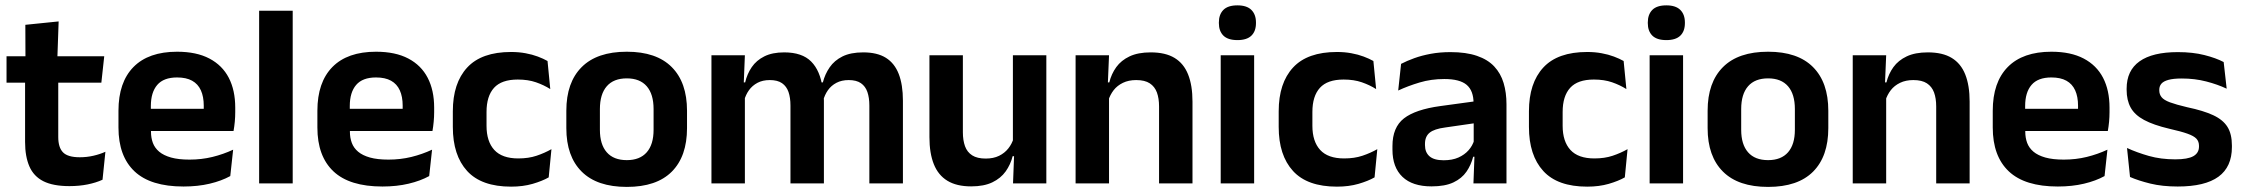

<svg xmlns="http://www.w3.org/2000/svg" viewBox="-20 -702 8590 735"><path d="M246 10.5Q183.5 10.5 146.2 -8.2Q109 -27 92.5 -65Q76 -103 76 -158.5V-444.5H203V-177.5Q203 -137.5 221.2 -118.8Q239.5 -100 285.5 -100Q312.5 -100 337.5 -105.8Q362.5 -111.5 383.5 -121L372.5 -14Q347.5 -2.5 315.2 4Q283 10.5 246 10.5ZM5 -385.5V-486.5H379L368 -385.5ZM77.5 -477 77 -607 204.5 -620 199.5 -477Z M682.5 12Q556.5 12 495 -46Q433.5 -104 433.5 -214V-278Q433.5 -387 491 -445.5Q548.5 -504 658 -504Q732 -504 781.5 -478Q831 -452 855.8 -404.2Q880.5 -356.5 880.5 -290V-272.5Q880.5 -254.5 878.8 -235.8Q877 -217 874 -200.5H758Q759.5 -228 759.8 -252.8Q760 -277.5 760 -297.5Q760 -332 749 -356.2Q738 -380.5 715.5 -393Q693 -405.5 658 -405.5Q606.5 -405.5 582 -377Q557.5 -348.5 557.5 -296V-250.5L558 -236V-197.5Q558 -174.5 565.2 -155Q572.5 -135.5 589.5 -121.2Q606.5 -107 634.8 -99Q663 -91 705.5 -91Q751.5 -91 793.2 -101.2Q835 -111.5 872.5 -129L861.5 -28Q828 -9.5 782.8 1.2Q737.5 12 682.5 12ZM501.5 -200.5V-285.5H848V-200.5Z M972 0V-661H1100.5V0Z M1444 12Q1318 12 1256.5 -46Q1195 -104 1195 -214V-278Q1195 -387 1252.5 -445.5Q1310 -504 1419.5 -504Q1493.5 -504 1543 -478Q1592.5 -452 1617.2 -404.2Q1642 -356.5 1642 -290V-272.5Q1642 -254.5 1640.2 -235.8Q1638.5 -217 1635.5 -200.5H1519.5Q1521 -228 1521.2 -252.8Q1521.5 -277.5 1521.5 -297.5Q1521.5 -332 1510.5 -356.2Q1499.5 -380.5 1477 -393Q1454.5 -405.5 1419.5 -405.5Q1368 -405.5 1343.5 -377Q1319 -348.5 1319 -296V-250.5L1319.5 -236V-197.5Q1319.5 -174.5 1326.8 -155Q1334 -135.5 1351 -121.2Q1368 -107 1396.2 -99Q1424.5 -91 1467 -91Q1513 -91 1554.8 -101.2Q1596.5 -111.5 1634 -129L1623 -28Q1589.5 -9.5 1544.2 1.2Q1499 12 1444 12ZM1263 -200.5V-285.5H1609.5V-200.5Z M1936.5 12.5Q1823 12.5 1768.2 -47.5Q1713.5 -107.5 1713.5 -216V-276Q1713.5 -384 1768.5 -443.5Q1823.5 -503 1936.5 -503Q1966 -503 1991.8 -498.2Q2017.5 -493.5 2038.8 -485.5Q2060 -477.5 2076 -468.5L2086.5 -361Q2062 -376.5 2031.8 -387Q2001.5 -397.5 1962 -397.5Q1900 -397.5 1871.2 -365.8Q1842.5 -334 1842.5 -273.5V-220.5Q1842.5 -160.5 1872.2 -128Q1902 -95.5 1964 -95.5Q2003.5 -95.5 2034 -105.8Q2064.5 -116 2091 -131L2080.5 -23Q2056 -9 2019 1.8Q1982 12.5 1936.5 12.5Z M2379.5 13.5Q2265.5 13.5 2206.8 -45Q2148 -103.5 2148 -211.5V-278Q2148 -386.5 2206.8 -445.2Q2265.5 -504 2379.5 -504Q2493 -504 2551.5 -445.2Q2610 -386.5 2610 -278V-211.5Q2610 -103.5 2551.8 -45Q2493.5 13.5 2379.5 13.5ZM2379.5 -89Q2429.5 -89 2455.8 -119Q2482 -149 2482 -205V-284.5Q2482 -341.5 2455.8 -371.8Q2429.5 -402 2379.5 -402Q2329 -402 2302.8 -371.8Q2276.5 -341.5 2276.5 -284.5V-205Q2276.5 -149 2302.8 -119Q2329 -89 2379.5 -89Z M3308 0V-298Q3308 -328 3300.5 -349.8Q3293 -371.5 3275.8 -383.5Q3258.5 -395.5 3229 -395.5Q3202 -395.5 3182 -385Q3162 -374.5 3149.5 -356.8Q3137 -339 3131 -316.5L3117 -386.5H3130Q3138 -418 3156 -444.2Q3174 -470.5 3205.2 -486Q3236.5 -501.5 3284.5 -501.5Q3338 -501.5 3371.2 -480.8Q3404.5 -460 3420.5 -418.8Q3436.5 -377.5 3436.5 -316.5V0ZM2703.5 0V-490.5H2831.5L2826.5 -366L2831.5 -360.5V0ZM3006 0V-298Q3006 -328 2998.5 -349.8Q2991 -371.5 2973.8 -383.5Q2956.5 -395.5 2927 -395.5Q2899.5 -395.5 2879.8 -385Q2860 -374.5 2847.2 -356.8Q2834.5 -339 2828.5 -316.5L2808.5 -386.5H2832.5Q2840 -419 2857.8 -445Q2875.5 -471 2906 -486.2Q2936.5 -501.5 2982 -501.5Q3050.5 -501.5 3085.2 -466.5Q3120 -431.5 3129 -364.5Q3131 -354.5 3132.5 -341.2Q3134 -328 3134 -316.5V0Z M3666 -490.5V-195.5Q3666 -165 3674.2 -142.2Q3682.5 -119.5 3701.8 -107.2Q3721 -95 3753.5 -95Q3783 -95 3804.5 -105.5Q3826 -116 3840 -133.8Q3854 -151.5 3860.5 -173.5L3880.5 -104H3856.5Q3848.5 -72 3829.8 -45.8Q3811 -19.5 3778.8 -4Q3746.5 11.5 3698 11.5Q3642 11.5 3606.8 -10Q3571.5 -31.5 3554.8 -73.5Q3538 -115.5 3538 -177V-490.5ZM3985.5 -490.5V0H3858L3862.5 -119L3857.5 -129.5V-490.5Z M4417 0V-294.5Q4417 -325.5 4408.8 -348Q4400.5 -370.5 4381.5 -383Q4362.5 -395.5 4329.5 -395.5Q4300.5 -395.5 4278.8 -385Q4257 -374.5 4243.2 -356.8Q4229.5 -339 4222.5 -316.5L4202.5 -386.5H4226.5Q4234.5 -419 4253.2 -445Q4272 -471 4304.2 -486.2Q4336.5 -501.5 4385 -501.5Q4441.5 -501.5 4476.5 -480.2Q4511.5 -459 4528.2 -417Q4545 -375 4545 -313V0ZM4097.5 0V-490.5H4225.5L4220.5 -371L4225.5 -360.5V0Z M4653 0V-490.5H4781V0ZM4717 -548.5Q4680.5 -548.5 4663.2 -565.8Q4646 -583 4646 -613.5V-616Q4646 -646.5 4663.2 -664Q4680.5 -681.5 4717 -681.5Q4753 -681.5 4770.5 -664Q4788 -646.5 4788 -616V-613.5Q4788 -582.5 4770.5 -565.5Q4753 -548.5 4717 -548.5Z M5098 12.5Q4984.5 12.5 4929.8 -47.5Q4875 -107.5 4875 -216V-276Q4875 -384 4930 -443.5Q4985 -503 5098 -503Q5127.5 -503 5153.2 -498.2Q5179 -493.5 5200.2 -485.5Q5221.5 -477.5 5237.5 -468.5L5248 -361Q5223.5 -376.5 5193.2 -387Q5163 -397.5 5123.5 -397.5Q5061.5 -397.5 5032.8 -365.8Q5004 -334 5004 -273.5V-220.5Q5004 -160.5 5033.8 -128Q5063.5 -95.5 5125.5 -95.5Q5165 -95.5 5195.5 -105.8Q5226 -116 5252.5 -131L5242 -23Q5217.5 -9 5180.5 1.8Q5143.5 12.5 5098 12.5Z M5620.5 0 5625 -120 5621.5 -131V-284.5L5621 -306.5Q5621 -354.5 5594.8 -377Q5568.5 -399.5 5509 -399.5Q5458.5 -399.5 5414.2 -386.2Q5370 -373 5332.5 -355.5L5343.5 -457.5Q5365.5 -469 5393.8 -479.2Q5422 -489.5 5457 -496Q5492 -502.5 5532.5 -502.5Q5592.5 -502.5 5634 -488.2Q5675.5 -474 5700.2 -447.5Q5725 -421 5736 -384.2Q5747 -347.5 5747 -303V0ZM5460 11.5Q5387 11.5 5348.8 -25Q5310.5 -61.5 5310.5 -129V-143Q5310.5 -214.5 5354.5 -248.8Q5398.5 -283 5494 -296L5633 -315L5640.5 -232.5L5512.5 -214Q5470.5 -208.5 5452.8 -194Q5435 -179.5 5435 -151.5V-146.5Q5435 -119 5452.2 -103.8Q5469.5 -88.5 5506.5 -88.5Q5539.5 -88.5 5563 -99Q5586.5 -109.5 5601.8 -126.8Q5617 -144 5623.5 -165.5L5641.5 -102H5619.5Q5611.5 -70.5 5593.8 -44.8Q5576 -19 5544 -3.8Q5512 11.5 5460 11.5Z M6056 12.5Q5942.5 12.5 5887.8 -47.5Q5833 -107.5 5833 -216V-276Q5833 -384 5888 -443.5Q5943 -503 6056 -503Q6085.5 -503 6111.2 -498.2Q6137 -493.5 6158.2 -485.5Q6179.5 -477.5 6195.5 -468.5L6206 -361Q6181.5 -376.5 6151.2 -387Q6121 -397.5 6081.5 -397.5Q6019.5 -397.5 5990.8 -365.8Q5962 -334 5962 -273.5V-220.5Q5962 -160.5 5991.8 -128Q6021.5 -95.5 6083.5 -95.5Q6123 -95.5 6153.5 -105.8Q6184 -116 6210.5 -131L6200 -23Q6175.5 -9 6138.5 1.8Q6101.5 12.5 6056 12.5Z M6295 0V-490.5H6423V0ZM6359 -548.5Q6322.5 -548.5 6305.2 -565.8Q6288 -583 6288 -613.5V-616Q6288 -646.5 6305.2 -664Q6322.5 -681.5 6359 -681.5Q6395 -681.5 6412.5 -664Q6430 -646.5 6430 -616V-613.5Q6430 -582.5 6412.5 -565.5Q6395 -548.5 6359 -548.5Z M6748.5 13.5Q6634.5 13.5 6575.8 -45Q6517 -103.5 6517 -211.5V-278Q6517 -386.5 6575.8 -445.2Q6634.5 -504 6748.5 -504Q6862 -504 6920.5 -445.2Q6979 -386.5 6979 -278V-211.5Q6979 -103.5 6920.8 -45Q6862.5 13.5 6748.5 13.5ZM6748.5 -89Q6798.5 -89 6824.8 -119Q6851 -149 6851 -205V-284.5Q6851 -341.5 6824.8 -371.8Q6798.5 -402 6748.5 -402Q6698 -402 6671.8 -371.8Q6645.5 -341.5 6645.5 -284.5V-205Q6645.5 -149 6671.8 -119Q6698 -89 6748.5 -89Z M7392 0V-294.5Q7392 -325.5 7383.8 -348Q7375.5 -370.5 7356.5 -383Q7337.5 -395.5 7304.5 -395.5Q7275.5 -395.5 7253.8 -385Q7232 -374.5 7218.2 -356.8Q7204.5 -339 7197.5 -316.5L7177.5 -386.5H7201.5Q7209.5 -419 7228.2 -445Q7247 -471 7279.2 -486.2Q7311.5 -501.5 7360 -501.5Q7416.5 -501.5 7451.5 -480.2Q7486.5 -459 7503.2 -417Q7520 -375 7520 -313V0ZM7072.5 0V-490.5H7200.5L7195.5 -371L7200.5 -360.5V0Z M7857.5 12Q7731.5 12 7670 -46Q7608.5 -104 7608.5 -214V-278Q7608.5 -387 7666 -445.5Q7723.5 -504 7833 -504Q7907 -504 7956.5 -478Q8006 -452 8030.8 -404.2Q8055.5 -356.5 8055.5 -290V-272.5Q8055.5 -254.5 8053.8 -235.8Q8052 -217 8049 -200.5H7933Q7934.5 -228 7934.8 -252.8Q7935 -277.5 7935 -297.5Q7935 -332 7924 -356.2Q7913 -380.5 7890.5 -393Q7868 -405.5 7833 -405.5Q7781.5 -405.5 7757 -377Q7732.5 -348.5 7732.5 -296V-250.5L7733 -236V-197.5Q7733 -174.5 7740.2 -155Q7747.5 -135.5 7764.5 -121.2Q7781.5 -107 7809.8 -99Q7838 -91 7880.5 -91Q7926.5 -91 7968.2 -101.2Q8010 -111.5 8047.5 -129L8036.5 -28Q8003 -9.5 7957.8 1.2Q7912.5 12 7857.5 12ZM7676.5 -200.5V-285.5H8023V-200.5Z M8316.5 12Q8257.5 12 8211.8 0.8Q8166 -10.5 8134 -24.5L8122.5 -135.5Q8160.5 -118 8206.2 -105Q8252 -92 8307 -92Q8355 -92 8376.5 -104.2Q8398 -116.5 8398 -141V-144Q8398 -160.5 8388.2 -171Q8378.5 -181.5 8354 -190.2Q8329.5 -199 8285 -209Q8223.5 -223.5 8187.8 -242.8Q8152 -262 8136.5 -290.2Q8121 -318.5 8121 -358V-362.5Q8121 -432 8170.5 -467.2Q8220 -502.5 8317 -502.5Q8374.5 -502.5 8418.8 -491.2Q8463 -480 8492.5 -464.5L8504 -362.5Q8469 -379 8425.5 -390.2Q8382 -401.5 8332 -401.5Q8299.5 -401.5 8280.8 -396.2Q8262 -391 8254 -381.5Q8246 -372 8246 -358.5V-356Q8246 -341 8254.8 -330Q8263.5 -319 8287 -310.2Q8310.5 -301.5 8353 -291.5Q8415 -278.5 8452.5 -261Q8490 -243.5 8507 -216.2Q8524 -189 8524 -145V-139Q8524 -63 8472.5 -25.5Q8421 12 8316.5 12Z"/></svg>

Font: Anek Odia SemiBold
Style: Regular
Weight: 600
Version: Version 1.003